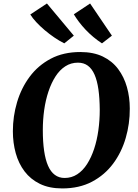

<svg xmlns="http://www.w3.org/2000/svg" viewBox="-20 -1044 772 1074"><path d="M328 10Q255.5 10 203.2 -15.5Q151 -41 117.5 -85.2Q84 -129.5 68 -187.2Q52 -245 52 -310Q52 -393.5 75.5 -472.5Q99 -551.5 146 -614.8Q193 -678 263.8 -715.5Q334.5 -753 429.5 -753Q502.5 -753 555 -727.8Q607.5 -702.5 640.8 -658Q674 -613.5 690 -556.8Q706 -500 706 -437Q706.5 -352 683.2 -272Q660 -192 612.8 -128.5Q565.5 -65 494.5 -27.5Q423.5 10 328 10ZM341.5 -48.5Q380.5 -48.5 412 -69Q443.5 -89.5 467 -126.2Q490.5 -163 506.5 -211.2Q522.5 -259.5 530.2 -315.2Q538 -371 538 -430Q537.5 -495 530.5 -544Q523.5 -593 509 -626.2Q494.5 -659.5 471.5 -676.5Q448.5 -693.5 416 -693.5Q377 -693.5 345.5 -673.2Q314 -653 290.5 -616.5Q267 -580 251 -532Q235 -484 227.2 -429Q219.5 -374 219.5 -316.5Q219.5 -250.5 226.8 -200.5Q234 -150.5 248.8 -116.8Q263.5 -83 286.8 -65.8Q310 -48.5 341.5 -48.5ZM606 -844.5 550.5 -801.5Q525 -818 501.8 -837.5Q478.5 -857 458.5 -878.2Q438.5 -899.5 422 -921.2Q405.5 -943 393 -964L484 -1024.5ZM393 -844.5 339.5 -801.5Q312.5 -815 284.5 -834Q256.5 -853 230.2 -875.2Q204 -897.5 183 -920Q162 -942.5 149.5 -963L242.5 -1024.5Z"/></svg>

Font: Merriweather ExtraBold
Style: Italic
Weight: 800
Italic angle: -7.8°
Version: Version 2.101